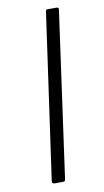

<svg xmlns="http://www.w3.org/2000/svg" viewBox="-85 -784 449 825"><g transform="rotate(-10 139.0 -371.0)"><path d="M224 -742Q235 -742 232 -730L132 -12Q131 -4 129 -2Q127 0 118 0H86Q78 0 75.5 -3Q73 -6 74 -12L176 -733Q177 -739 178.5 -740.5Q180 -742 186 -742Z"/></g></svg>

Font: Libre Franklin ExtraLight
Style: Italic
Weight: 250
Italic angle: -8°
Designer: Pablo Impallari, Rodrigo Fuenzalida, Nhung Nguyen
Foundry: Impallari Type
Version: Version 3.000